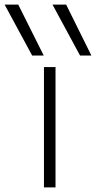

<svg xmlns="http://www.w3.org/2000/svg" viewBox="-89 -810 415 830"><path d="M50 -570 -69 -790H-10L100 -570ZM257 -570 138 -790H197L306 -570ZM101 0V-520H151V0Z"/></svg>

Font: M PLUS 1 Light
Style: Regular
Weight: 300
Designer: Coji Morishita
Foundry: UNDERFOREST DESIGN
Version: Version 1.001